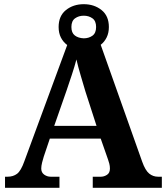

<svg xmlns="http://www.w3.org/2000/svg" viewBox="-20 -897 793 917"><path d="M4 0V-53H16Q43 -53 61.5 -67Q80 -81 96 -126L301 -682Q282 -696 271 -717.5Q260 -739 260 -768Q260 -821 295 -849Q330 -877 380 -877Q430 -877 465 -849Q500 -821 500 -768Q500 -740 489.5 -718.5Q479 -697 461 -683L659 -125Q674 -83 692.5 -68Q711 -53 735 -53H753V0H423V-53H462Q477 -53 491 -62Q505 -71 505 -92Q505 -104 502 -115.5Q499 -127 496 -135L461 -235H218L189 -149Q185 -137 181 -120.5Q177 -104 177 -92Q177 -73 191 -63Q205 -53 222 -53H264V0ZM239 -296H441L388 -460Q378 -494 365.5 -536Q353 -578 345 -613Q337 -582 323.5 -541Q310 -500 298 -465ZM380 -714Q404 -714 421.5 -726.5Q439 -739 439 -768Q439 -797 421.5 -809.5Q404 -822 380 -822Q356 -822 338.5 -809.5Q321 -797 321 -768Q321 -740 337.5 -727.5Q354 -715 380 -714Z"/></svg>

Font: Noto Serif Test
Style: Regular
Weight: 400
Version: Version 1.000